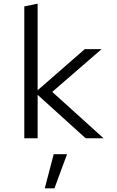

<svg xmlns="http://www.w3.org/2000/svg" viewBox="-20 -757 640 1051"><path d="M113 0V-722L186 -737V-263L444 -488H536L266 -254L547 0H449L186 -238V0ZM225 274 274 87H347L278 274Z"/></svg>

Font: Red Hat Mono
Style: Regular
Weight: 400
Designer: Pentagram, MCKL
Foundry: Pentagram, MCKL
Version: Version 1.023